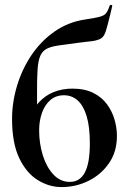

<svg xmlns="http://www.w3.org/2000/svg" viewBox="-20 -747 527 780"><path d="M230 13Q180 13 134 -15Q88 -43 58.5 -104Q29 -165 29 -264Q29 -332 49.5 -399.5Q70 -467 108.5 -524Q147 -581 202.5 -619.5Q258 -658 327 -668Q367 -674 385.5 -679Q404 -684 411.5 -694Q419 -704 426 -725Q427 -728 432 -727Q437 -726 436 -723Q434 -714 432 -705.5Q430 -697 428 -689Q417 -643 410 -621Q403 -599 391.5 -591.5Q380 -584 356 -580Q346 -579 333.5 -577.5Q321 -576 304 -574Q255 -567 223 -563Q191 -559 172 -550Q153 -541 144 -521Q135 -501 132.5 -463Q130 -425 130.5 -362.5Q131 -300 131 -206L95 -256Q111 -301 137 -330Q163 -359 198 -373Q233 -387 274 -387Q324 -387 359 -369.5Q394 -352 415 -323Q436 -294 445.5 -260.5Q455 -227 455 -195Q455 -130 422.5 -83.5Q390 -37 339 -12Q288 13 230 13ZM264 -8Q304 -8 324.5 -46Q345 -84 345 -164Q345 -232 332 -275Q319 -318 295.5 -339Q272 -360 240 -360Q207 -360 184.5 -340.5Q162 -321 150.5 -288.5Q139 -256 139 -218Q139 -164 154 -116Q169 -68 197 -38Q225 -8 264 -8Z"/></svg>

Font: Cormorant Garamond Light
Style: Regular
Weight: 300
Designer: Christian Thalmann (Catharsis Fonts)
Foundry: Catharsis Fonts
Version: Version 4.001